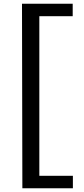

<svg xmlns="http://www.w3.org/2000/svg" viewBox="-20 -886 451 1030"><path d="M100 124H371V57H191V-799H370V-866H98Z"/></svg>

Font: GenEiGothic-pro-SemiBold
Style: Regular
Weight: 500
Designer: Ryoko NISHIZUKA (kana & ideographs); Paul D. Hunt (Latin, Greek & Cyrillic); Wenlong ZHANG (bopomofo); Sandoll Communica
Foundry: Adobe Systems Incorporated; o_tamon
Version: Version 1.000.140830